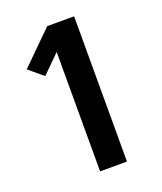

<svg xmlns="http://www.w3.org/2000/svg" viewBox="-136 -824 772 913"><g transform="rotate(-20 250.0 -367.5)"><path d="M212 0V-604L122 -515L50 -575L212 -735H348V0Z"/></g></svg>

Font: Iosevka Heavy
Style: Regular
Weight: 900
Monospace: yes
Designer: Belleve Invis
Foundry: Belleve Invis
Version: Version 32.5.0; ttfautohint (v1.8.4)